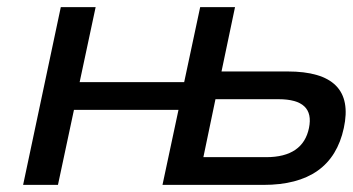

<svg xmlns="http://www.w3.org/2000/svg" viewBox="-20 -520 992 540"><path d="M45 0H143L188 -211H482L437 0H721C849 0 924 -53 947 -160C970 -266 917 -319 789 -319H603L641 -500H543L498 -289H204L249 -500H151ZM552 -78 586 -241H763C832 -241 860 -214 849 -160C838 -106 798 -78 729 -78Z"/></svg>

Font: LT Wave
Style: Italic
Weight: 400
Designer: Daniel Lyons
Version: Version 2.5 (Glyphs App)